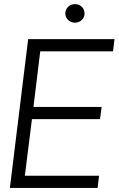

<svg xmlns="http://www.w3.org/2000/svg" viewBox="-20 -919 580 939"><path d="M28.3 0H457.5L464.4 -59.6H101.6L136.2 -336.4H469.2L477.1 -396H143.6L176.8 -668H532.7L540 -727.5H117.7ZM299.3 -853.5C299.3 -828.1 320.3 -808.1 346.7 -808.1C373 -808.1 393.6 -828.1 393.6 -853.5C393.6 -878.9 373 -898.9 346.7 -898.9C320.3 -898.9 299.3 -878.9 299.3 -853.5Z"/></svg>

Font: Guggenheim Sans Display Light
Style: Italic
Weight: 300
Italic angle: -7°
Designer: Modified by Tom Baber under direction of Pentagram Design 2023
Foundry: rsms
Version: Version 1.001;Glyphs 3.1.2 (3151)